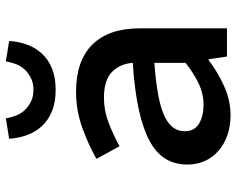

<svg xmlns="http://www.w3.org/2000/svg" viewBox="-94 -682 789 640"><g transform="rotate(-90 300.0 -362.5)"><path d="M235 12Q199 12 169 1.5Q139 -9 117 -28Q95 -47 83 -73.5Q71 -100 71 -132Q71 -173 90 -204.5Q109 -236 150 -258Q191 -280 255 -294Q319 -308 410 -314Q407 -356 380 -383Q353 -410 293 -410Q251 -410 210.5 -394.5Q170 -379 132 -358L90 -435Q135 -461 193 -482Q251 -503 314 -503Q417 -503 471 -448.5Q525 -394 525 -291V0H431L422 -61H419Q380 -31 332.5 -9.5Q285 12 235 12ZM270 -78Q307 -78 341.5 -94.5Q376 -111 410 -138V-242Q344 -237 300 -228.5Q256 -220 230 -207Q204 -194 193 -177.5Q182 -161 182 -141Q182 -108 207.5 -93Q233 -78 270 -78ZM320 -571Q278 -571 248 -583.5Q218 -596 198.5 -617.5Q179 -639 169 -667Q159 -695 157 -726L225 -737Q228 -719 234.5 -702.5Q241 -686 253 -673.5Q265 -661 281.5 -653Q298 -645 320 -645Q342 -645 358.5 -653Q375 -661 387 -673.5Q399 -686 405.5 -702.5Q412 -719 415 -737L483 -726Q481 -695 471 -667Q461 -639 441.5 -617.5Q422 -596 392 -583.5Q362 -571 320 -571Z"/></g></svg>

Font: Source Code Pro Semibold
Style: Regular
Weight: 600
Monospace: yes
Designer: Paul D. Hunt, Teo Tuominen
Foundry: Adobe Systems Incorporated
Version: Version 2.030;PS 1.000;hotconv 16.6.51;makeotf.lib2.5.65220